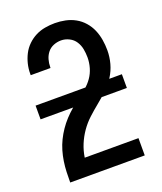

<svg xmlns="http://www.w3.org/2000/svg" viewBox="-138 -832 775 920"><g transform="rotate(-20 250.0 -371.5)"><path d="M440 0H60V-1Q60 -27 61 -53.5Q62 -80 66 -106.5Q70 -133 77.5 -158.5Q85 -184 96.5 -207.5Q108 -231 123 -253Q138 -275 156 -294.5Q174 -314 194 -331Q214 -348 235.5 -364Q257 -380 277.5 -397Q298 -414 313 -435.5Q328 -457 335.5 -483Q343 -509 343 -535Q343 -557 339 -578Q335 -599 323.5 -617Q312 -635 292 -645Q272 -655 251 -655Q231 -655 212.5 -647.5Q194 -640 182 -625Q170 -610 164.5 -591Q159 -572 159 -552V-548H58V-555Q58 -581 64 -605.5Q70 -630 81.5 -652.5Q93 -675 111.5 -693Q130 -711 152.5 -722.5Q175 -734 200.5 -738.5Q226 -743 251 -743Q278 -743 304.5 -737.5Q331 -732 354.5 -719Q378 -706 396 -685.5Q414 -665 424.5 -640.5Q435 -616 439.5 -589Q444 -562 444 -535Q444 -501 435 -468Q426 -435 407.5 -406Q389 -377 364 -353.5Q339 -330 312.5 -308.5Q286 -287 261 -264Q236 -241 216.5 -213Q197 -185 184 -153.5Q171 -122 166 -88H440ZM470 -333H30V-403H470Z"/></g></svg>

Font: Iosevka Term Semibold
Style: Regular
Weight: 600
Monospace: yes
Designer: Belleve Invis
Foundry: Belleve Invis
Version: Version 31.4.0